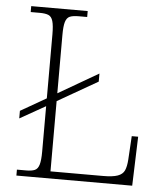

<svg xmlns="http://www.w3.org/2000/svg" viewBox="-52 -760 694 806"><g transform="rotate(5 295.5 -357.0)"><path d="M47 0V-25H86Q109 -25 122 -30.5Q135 -36 140.5 -54.5Q146 -73 146 -109V-301L38 -240V-272L146 -334V-604Q146 -641 140.5 -659.5Q135 -678 122 -683.5Q109 -689 85 -689H47V-714H285V-689H250Q225 -689 212 -683.5Q199 -678 193.5 -660Q188 -642 188 -605V-359L357 -457V-423L188 -326V-30H409Q450 -30 471 -37.5Q492 -45 499.5 -61.5Q507 -78 509 -107L515 -207H542L535 0Z"/></g></svg>

Font: Noto Serif Bengali ExtraLight
Style: Regular
Weight: 250
Version: Version 2.003